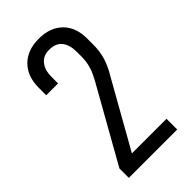

<svg xmlns="http://www.w3.org/2000/svg" viewBox="-218 -764 828 828"><g transform="rotate(-45 196.0 -349.5)"><path d="M46.9 -57.6 238.3 -397.5Q246.1 -412.1 252.9 -426.3Q259.8 -440.4 263.7 -454.1Q272.5 -482.4 272.5 -514.6V-543Q272.5 -585.9 252.9 -610.4Q234.4 -633.8 193.4 -633.8Q159.2 -633.8 139.6 -610.4Q119.1 -586.9 119.1 -543.9V-503.9H46.9V-550.8Q46.9 -619.1 86.9 -659.2Q127 -699.2 196.3 -699.2Q265.6 -699.2 305.7 -659.2Q344.7 -620.1 344.7 -551.8V-514.6Q344.7 -473.6 334 -438.5Q323.2 -403.3 298.8 -363.3L130.9 -65.4H341.8V0H46.9Z"/></g></svg>

Font: Dinish Condensed
Style: Regular
Weight: 400
Width: 3
Designer: Bert Driehuis
Foundry: Playbeing
Version: Version 3.006; git-39231f3c-release